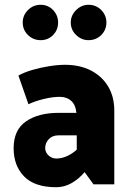

<svg xmlns="http://www.w3.org/2000/svg" viewBox="-20 -771 546 803"><path d="M169 -152Q169 -173 184 -189Q199 -205 225 -205H301V-145Q281 -127 259 -117.5Q237 -108 216 -108Q203 -108 192.5 -114Q182 -120 175.5 -130Q169 -140 169 -152ZM99 -335Q126 -348 163 -357Q200 -366 230 -366Q259 -366 277.5 -349.5Q296 -333 299 -302L300 -299H224Q141 -299 89 -263.5Q37 -228 37 -151Q37 -78 81 -33Q125 12 215 12Q249 12 279 -5Q309 -22 334 -51L371 0H458V-309Q458 -366 432.5 -409Q407 -452 360.5 -476Q314 -500 252 -500Q222 -500 184.5 -494Q147 -488 113.5 -478Q80 -468 57 -455ZM150 -603Q181 -603 202 -624.5Q223 -646 223 -677Q223 -707 202 -729Q181 -751 150 -751Q119 -751 97 -729Q75 -707 75 -677Q75 -646 97 -624.5Q119 -603 150 -603ZM350 -603Q382 -603 403.5 -624.5Q425 -646 425 -677Q425 -707 403.5 -729Q382 -751 350 -751Q321 -751 298.5 -729Q276 -707 276 -677Q276 -646 298.5 -624.5Q321 -603 350 -603Z"/></svg>

Font: Catamaran Thin ExtraBold
Style: Regular
Weight: 800
Version: Version 2.000